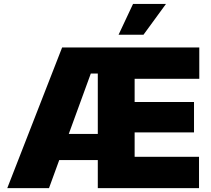

<svg xmlns="http://www.w3.org/2000/svg" viewBox="-20 -973 1090 993"><path d="M17.6 0 301.3 -727.5H1010.7V-565.4H676.3V-445.3H983.4V-288.1H676.3V-162.1H1009.3V0H485.8V-592.8H449.7L233.4 0ZM191.9 -145V-280.3H582.5V-145ZM593.3 -793.5 668 -952.6H838.4L722.2 -793.5Z"/></svg>

Font: Inter 18pt Black
Style: Regular
Weight: 900
Designer: Rasmus Andersson
Foundry: rsms
Version: Version 4.001;git-66647c0bb